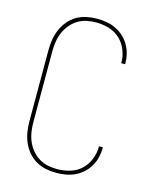

<svg xmlns="http://www.w3.org/2000/svg" viewBox="-113 -819 726 904"><g transform="rotate(15 250.0 -367.5)"><path d="M247 8Q221 8 195.5 2.5Q170 -3 148 -16Q126 -29 109 -49.5Q92 -70 82 -94Q72 -118 68 -143.5Q64 -169 64 -195V-540Q64 -566 68 -591.5Q72 -617 82 -641Q92 -665 109 -685.5Q126 -706 148 -719Q170 -732 195.5 -737.5Q221 -743 247 -743Q271 -743 294.5 -739Q318 -735 339 -725Q360 -715 377.5 -699Q395 -683 407 -662.5Q419 -642 424.5 -619Q430 -596 430 -572V-570H411V-572Q411 -604 399 -634Q387 -664 364 -685.5Q341 -707 310 -716Q279 -725 247 -725Q224 -725 201 -720Q178 -715 158 -702.5Q138 -690 123 -671.5Q108 -653 99 -631.5Q90 -610 86.5 -586.5Q83 -563 83 -540V-195Q83 -172 86.5 -148.5Q90 -125 99 -103.5Q108 -82 123 -63.5Q138 -45 158 -32.5Q178 -20 201 -15Q224 -10 247 -10Q279 -10 310 -19Q341 -28 364 -49.5Q387 -71 399 -101Q411 -131 411 -163V-165H430V-163Q430 -139 424.5 -116Q419 -93 407 -72.5Q395 -52 377.5 -36Q360 -20 339 -10Q318 0 294.5 4Q271 8 247 8Z"/></g></svg>

Font: Iosevka Thin
Style: Regular
Weight: 100
Monospace: yes
Designer: Belleve Invis
Foundry: Belleve Invis
Version: Version 32.5.0; ttfautohint (v1.8.4)